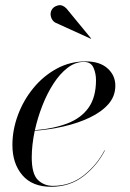

<svg xmlns="http://www.w3.org/2000/svg" viewBox="-20 -705 496 735"><path d="M191.5 -618.5Q179.5 -625.5 175.2 -640.2Q171 -655 178 -667.5Q185 -680 201.8 -684.2Q218.5 -688.5 234 -673L329 -557.5L328 -556.5ZM101.5 -102.5Q101.5 -39.5 124.8 -16.5Q148 6.5 183 6.5Q249.5 6.5 300.2 -33.5Q351 -73.5 380 -129.5L381.5 -129Q352.5 -72 300.2 -31Q248 10 175.5 10Q103.5 10 65.5 -34.5Q27.5 -79 27.5 -150Q27.5 -207.5 48.5 -264.2Q69.5 -321 107.5 -367.5Q145.5 -414 196.8 -442Q248 -470 308 -470Q362 -470 391.8 -443.2Q421.5 -416.5 421.5 -377Q421.5 -336.5 394.8 -306.2Q368 -276 323.2 -254.8Q278.5 -233.5 223.8 -221Q169 -208.5 113 -204.5Q101.5 -149.5 101.5 -102.5ZM301 -468Q268 -468 238.5 -445.2Q209 -422.5 184.5 -384.5Q160 -346.5 142 -300.2Q124 -254 113.5 -206.5Q186 -212.5 238.5 -232.8Q291 -253 319.2 -293Q347.5 -333 347.5 -398.5Q347.5 -424 337.8 -446Q328 -468 301 -468Z"/></svg>

Font: Bodoni* 96pt
Style: Italic
Weight: 400
Italic angle: -13°
Version: Version 2.3